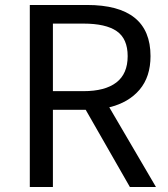

<svg xmlns="http://www.w3.org/2000/svg" viewBox="-20 -753 675 773"><path d="M325 -311H193V0H100V-733H330Q586 -733 586 -527Q586 -444 542 -392Q498 -340 420 -321L608 0H503ZM316 -386Q403 -386 448.5 -421Q494 -456 494 -527Q494 -597 450 -627.5Q406 -658 316 -658H193V-386Z"/></svg>

Font: Noto Sans SC
Style: Regular
Weight: 400
Designer: Ryoko NISHIZUKA ____ (kana & ideographs); Paul D. Hunt (Latin, Greek & Cyrillic); Wenlong ZHANG ___ (bopomofo); Sandoll 
Foundry: Adobe Systems Incorporated
Version: Version 1.004